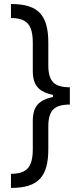

<svg xmlns="http://www.w3.org/2000/svg" viewBox="-20 -781 402 949"><path d="M325.2 -308.1V-264.2Q266.1 -264.2 242.4 -239.3Q218.8 -214.4 218.8 -156.2V-42.5Q218.8 6.3 209.2 42.2Q199.7 78.1 178.5 101.6Q157.2 125 121.8 136.5Q86.4 147.9 34.2 147.9V78.1Q75.2 78.1 98.9 65.2Q122.6 52.2 132.3 25.6Q142.1 -1 142.1 -42.5V-184.6Q142.1 -212.4 149.4 -235.1Q156.7 -257.8 176.3 -274.2Q195.8 -290.5 231.7 -299.3Q267.6 -308.1 325.2 -308.1ZM34.2 -761.2Q86.4 -761.2 121.8 -750Q157.2 -738.8 178.5 -715.3Q199.7 -691.9 209.2 -656Q218.8 -620.1 218.8 -570.8V-457.5Q218.8 -399.4 242.4 -374.5Q266.1 -349.6 325.2 -349.6V-305.2Q267.6 -305.2 231.7 -314.2Q195.8 -323.2 176.3 -339.6Q156.7 -356 149.4 -378.7Q142.1 -401.4 142.1 -429.2V-570.8Q142.1 -612.3 132.3 -639.2Q122.6 -666 98.9 -679Q75.2 -691.9 34.2 -691.9ZM325.2 -349.6V-264.2H241.7V-349.6Z"/></svg>

Font: Sahel VF Regular
Style: Regular
Weight: 400
Foundry: Saber Rastikerdar (saber.rastikerdar@gmail.com)
Version: Version 3.4.0